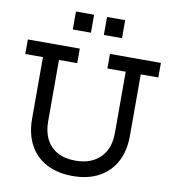

<svg xmlns="http://www.w3.org/2000/svg" viewBox="-102 -1056 1042 1156"><g transform="rotate(10 419.0 -478.5)"><path d="M514 -752H825.5V-663H718V-287.5Q718 -194.5 682 -127.8Q646 -61 579.2 -25Q512.5 11 419 11Q325.5 11 258.5 -25Q191.5 -61 155.8 -127.8Q120 -194.5 120 -287.5V-663H12V-752H329.5V-663H218V-287.5Q218 -223.5 241.8 -177.8Q265.5 -132 310.5 -107.5Q355.5 -83 420 -83Q484.5 -83 530.5 -107.8Q576.5 -132.5 601.2 -178Q626 -223.5 626 -287.5V-663H514ZM268 -968H379V-858H268ZM458 -968H569V-858H458Z"/></g></svg>

Font: Hepta Slab Medium
Style: Regular
Weight: 500
Designer: Michael LaGattuta
Foundry: Michael LaGattuta
Version: Version 1.102